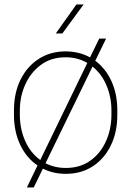

<svg xmlns="http://www.w3.org/2000/svg" viewBox="-20 -768 587 859"><path d="M42.5 -253.9V-274.4Q42.5 -352.1 71.8 -411.4Q101.1 -470.7 153.1 -504.4Q205.1 -538.1 273.4 -538.1Q334 -538.1 382.8 -511.2L423.8 -595.2H454.6L406.2 -496.1Q452.6 -461.9 478.8 -404.5Q504.9 -347.2 504.9 -274.4V-253.9Q504.9 -176.8 475.8 -117.2Q446.8 -57.6 395 -23.9Q343.3 9.8 274.4 9.8Q218.3 9.8 171.9 -13.7L130.9 70.8H100.1L147.9 -27.8Q98.6 -61 70.6 -119.9Q42.5 -178.7 42.5 -253.9ZM68.8 -274.4V-253.9Q68.8 -191.9 92.3 -138.2Q115.7 -84.5 160.2 -52.2L370.6 -486.3Q350.1 -498.5 325.7 -505.1Q301.3 -511.7 273.4 -511.7Q209 -511.7 163.3 -478Q117.7 -444.3 93.3 -390.4Q68.8 -336.4 68.8 -274.4ZM478.5 -274.4Q478.5 -333 456.8 -385Q435.1 -437 394 -470.2L183.6 -37.6Q224.6 -16.6 274.4 -16.6Q338.9 -16.6 384.5 -49.6Q430.2 -82.5 454.3 -136.7Q478.5 -190.9 478.5 -253.9ZM229.5 -618.2 321.8 -748H354L258.8 -618.2Z"/></svg>

Font: Vazirmatn UI FD Thin
Style: Regular
Weight: 100
Designer: Saber Rastikerdar
Foundry: Saber Rastikerdar
Version: Version 33.003